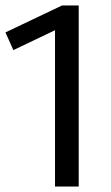

<svg xmlns="http://www.w3.org/2000/svg" viewBox="-20 -685 409 705"><path d="M269 -665V0H182V-574L29 -501L0 -566L208 -665Z"/></svg>

Font: Average Sans
Style: Regular
Weight: 400
Designer: Eduardo Rodriguez Tunni
Foundry: Eduardo Rodriguez Tunni
Version: Version 1.001